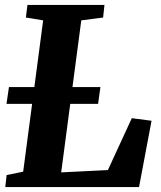

<svg xmlns="http://www.w3.org/2000/svg" viewBox="-20 -763 657 783"><path d="M1.5 0 7 -49 74.5 -63 156 -680 85.5 -691.5 92 -743H406L400.5 -691.5L311.5 -680L229.5 -60L420 -69.5L517.5 -281L598 -270.5L547 0ZM6.5 -339.5 16.5 -408H389.5L380 -339.5Z"/></svg>

Font: Merriweather ExtraBold
Style: Italic
Weight: 800
Italic angle: -7.8°
Version: Version 2.101